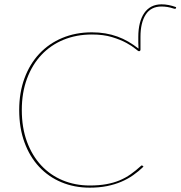

<svg xmlns="http://www.w3.org/2000/svg" viewBox="-20 -857 832 885"><path d="M627.5 -626 625.5 -623Q624.5 -621 620.5 -621Q617 -621 602.8 -633Q588.5 -645 562 -659.5Q535.5 -674 496.2 -686Q457 -698 403.5 -698Q332.5 -698 273.2 -673.8Q214 -649.5 171.2 -604.2Q128.5 -559 104.5 -494.5Q80.5 -430 80.5 -350Q80.5 -268.5 104.2 -204Q128 -139.5 170 -94.5Q212 -49.5 269.2 -25.8Q326.5 -2 393.5 -2Q436 -2 469.5 -8Q503 -14 530.8 -25.5Q558.5 -37 582.2 -53.8Q606 -70.5 629.5 -92Q632 -94.5 633.5 -94.5Q635.5 -94.5 637 -93L641.5 -89Q619.5 -67.5 594.2 -49.8Q569 -32 539 -19.2Q509 -6.5 473 0.8Q437 8 393.5 8Q323 8 263.5 -16.8Q204 -41.5 160.5 -88Q117 -134.5 92.8 -200.8Q68.5 -267 68.5 -350Q68.5 -430 92.8 -496Q117 -562 161.2 -609.2Q205.5 -656.5 267.2 -682.2Q329 -708 403.5 -708Q436.5 -708 465.8 -703Q495 -698 521.2 -688.5Q547.5 -679 571.5 -665Q595.5 -651 618.5 -633Q617.5 -648 617.5 -661Q617.5 -674 617.5 -687Q617.5 -722 624.5 -749.8Q631.5 -777.5 645 -797Q658.5 -816.5 678.5 -826.8Q698.5 -837 724.5 -837Q741 -837 757.5 -833.8Q774 -830.5 792 -824L791 -820Q790 -816 787.2 -816.2Q784.5 -816.5 780.5 -817.5Q766 -822.5 751.8 -824.8Q737.5 -827 724.5 -827Q675.5 -827 651.5 -789.5Q627.5 -752 627.5 -687Z"/></svg>

Font: Lato Hairline
Style: Regular
Weight: 100
Designer: Lukasz Dziedzic
Foundry: tyPoland Lukasz Dziedzic
Version: Version 2.007; 2014-02-27